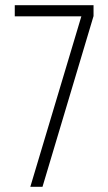

<svg xmlns="http://www.w3.org/2000/svg" viewBox="-20 -721 418 741"><path d="M97 0 294 -658H37V-701H341V-659L144 0Z"/></svg>

Font: Bebas Neue Book
Style: Regular
Weight: 400
Designer: Ryoichi Tsunekawa
Foundry: Ryoichi Tsunekawa
Version: Version 001.003